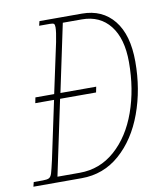

<svg xmlns="http://www.w3.org/2000/svg" viewBox="-104 -780 716 846"><g transform="rotate(-10 254.0 -357.0)"><path d="M515 -465Q515 -341 476 -234.5Q437 -128 364 -64Q291 0 193 0H-23L-18 -20H22Q42 -20 50.5 -24.5Q59 -29 63.5 -43.5Q68 -58 78 -102L133 -361H49L54 -386H138L186 -610Q195 -655 195 -675Q195 -687 191 -690.5Q187 -694 173 -694H125L130 -714H320Q411 -714 463 -649.5Q515 -585 515 -465ZM487 -468Q487 -573 441.5 -631Q396 -689 315 -689H230L166 -386H326L321 -361H160L89 -25H189Q279 -25 347 -85Q415 -145 451 -246Q487 -347 487 -468Z"/></g></svg>

Font: Noto Serif CondThin
Style: Italic
Weight: 250
Width: 3
Italic angle: -12°
Designer: Monotype Design Team
Foundry: Monotype Imaging Inc.
Version: Version 1.001